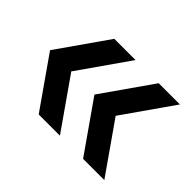

<svg xmlns="http://www.w3.org/2000/svg" viewBox="-94 -629 757 757"><g transform="rotate(45 284.5 -250.0)"><path d="M175.8 -39.2 28.3 -250 175.8 -460.8H294.2L146.7 -250L294.2 -39.2ZM423.3 -39.2 275.8 -250 423.3 -460.8H541.7L394.2 -250L541.7 -39.2Z"/></g></svg>

Font: Funnel Sans Medium
Style: Regular
Weight: 500
Version: Version 1.000; Beta; Release 5; Build 24; ttfautohint (v1.8.